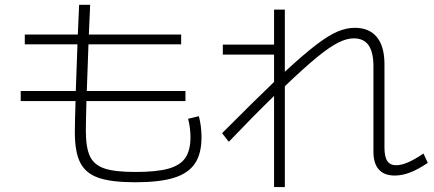

<svg xmlns="http://www.w3.org/2000/svg" viewBox="-20 -755 1769 783"><path d="M285.2 -214.8Q285.2 -255.9 288.1 -342.8H64.5V-383.8H289.1L295.9 -574.2H81.1V-614.3H297.4L302.7 -735.4H347.7L342.3 -614.3H718.8V-574.2H340.8L334 -383.8H736.3V-342.8H332.5Q330.1 -252.4 330.1 -221.7Q330.1 -152.8 346.9 -117.4Q363.8 -82 406.2 -67.9Q448.7 -53.7 531.2 -53.7Q618.2 -53.7 666.5 -67.1Q714.8 -80.6 735.8 -111.1Q756.8 -141.6 756.8 -196.3Q756.8 -214.4 754.2 -234.4Q751.5 -254.4 747.1 -270.5L791 -281.2Q801.8 -239.7 801.8 -195.3Q801.8 -127.9 774.7 -87.9Q747.6 -47.9 689 -29.8Q630.4 -11.7 531.2 -11.7Q434.6 -11.7 382.1 -29.8Q329.6 -47.9 307.4 -91.3Q285.2 -134.8 285.2 -214.8Z M1502.9 -136.7V-484.4Q1502.9 -542 1483.2 -570.3Q1463.4 -598.6 1422.9 -598.6Q1394 -598.6 1359.4 -581.3Q1324.7 -564 1272.9 -521.7Q1221.2 -479.5 1141.6 -403.3V7.8H1097.7V-363.8Q1014.2 -282.7 913.1 -176.8L885.7 -211.9Q1010.7 -337.4 1097.7 -420.9V-532.2H888.7V-573.2H1097.7V-715.8H1141.6V-462.4Q1218.3 -533.2 1269 -572Q1319.8 -610.8 1356.2 -626.2Q1392.6 -641.6 1426.8 -641.6Q1485.8 -641.6 1516.8 -603.8Q1547.9 -565.9 1547.9 -493.2V-153.3Q1547.9 -115.2 1559.6 -98.1Q1571.3 -81.1 1595.7 -81.1Q1616.7 -81.1 1643.8 -92.8Q1670.9 -104.5 1707 -128.9L1724.6 -90.8Q1684.6 -64 1652.3 -51.5Q1620.1 -39.1 1589.8 -39.1Q1546.9 -39.1 1524.9 -63.7Q1502.9 -88.4 1502.9 -136.7Z"/></svg>

Font: Pretendard GOV ExtraLight
Style: Regular
Weight: 200
Designer: Base glyphs from Inter by Rasmus Andersson; Hangeul glyphs from Noto Sans CJK(Source Han Sans) by Jang Soo-young and Kan
Foundry: Kil Hyung-jin
Version: Version 1.309